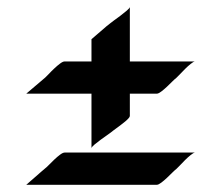

<svg xmlns="http://www.w3.org/2000/svg" viewBox="-20 -470 625 535"><path d="M341.8 -147Q341.8 -144.5 338.4 -140.6Q335 -136.7 329.6 -132.1Q324.2 -127.4 317.6 -122.6Q311 -117.7 305.2 -113.3Q299.3 -108.9 294.9 -105.7Q290.5 -102.5 289.1 -101.1Q286.6 -99.1 278.3 -93.3Q270 -87.4 260.5 -80.6Q251 -73.7 243.2 -67.1Q235.4 -60.5 234.9 -57.1V-209H53.2Q65.9 -219.7 76.7 -229Q85.9 -236.8 94.5 -244.1Q103 -251.5 106 -253.9Q109.4 -256.8 116.5 -264.4Q123.5 -272 131.6 -279.5Q139.6 -287.1 147.5 -293Q155.3 -298.8 160.2 -298.8H234.9V-360.8Q248 -372.1 258.8 -381.3Q268.1 -389.6 276.6 -396.7Q285.2 -403.8 288.1 -405.8Q290 -407.7 298.3 -413.6Q306.6 -419.4 315.9 -426.5Q325.2 -433.6 333 -440.2Q340.8 -446.8 341.8 -450.2V-298.8H522.9Q518.6 -297.9 511 -291.7Q503.4 -285.6 495.6 -277.8Q487.8 -270 481 -262.7Q474.1 -255.4 471.2 -252.9Q467.8 -250.5 460.4 -243.2Q453.1 -235.8 445.1 -228.3Q437 -220.7 429.2 -214.8Q421.4 -209 417 -209H341.8ZM471.2 1Q467.8 3.4 460.4 10.7Q453.1 18.1 445.1 25.6Q437 33.2 429.2 39.1Q421.4 44.9 417 44.9H53.2Q65.9 33.7 76.7 24.4Q85.9 16.1 94.5 8.8Q103 1.5 106 -1Q109.4 -3.4 116.5 -10.7Q123.5 -18.1 131.6 -25.6Q139.6 -33.2 147.5 -39.1Q155.3 -44.9 160.2 -44.9H522.9Q518.6 -43.9 511 -37.8Q503.4 -31.7 495.6 -23.9Q487.8 -16.1 481 -8.8Q474.1 -1.5 471.2 1Z"/></svg>

Font: Eagle Lake
Style: Regular
Weight: 400
Designer: Astigmatic (AOETI)
Foundry: Astigmatic (AOETI)
Version: Version 1.000